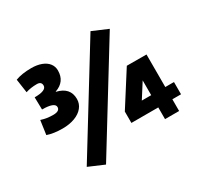

<svg xmlns="http://www.w3.org/2000/svg" viewBox="-159 -944 1296 1227"><g transform="rotate(-30 489.5 -331.0)"><path d="M181.2 14.6 635.7 -724.6 750 -675.8 295.4 63.5ZM59.1 -290.5 73.7 -393.6Q115.2 -379.9 162.1 -379.9Q210.9 -379.9 210.9 -410.2Q210.9 -427.7 187 -436.8Q163.1 -445.8 117.2 -445.8L115.2 -536.6Q202.6 -536.6 202.6 -573.7Q202.6 -603 168.9 -603Q124 -603 86.9 -590.8L72.3 -691.4Q120.1 -709.5 189 -709.5Q231.9 -709.5 263.9 -697.3Q295.9 -685.1 313 -662.8Q330.1 -640.6 330.1 -611.3Q330.1 -528.8 250.5 -501.5V-499.5Q344.2 -477.5 344.2 -393.1Q344.2 -357.9 322.5 -331.1Q300.8 -304.2 261.5 -289.3Q222.2 -274.4 170.9 -274.4Q106 -274.4 59.1 -290.5ZM767.1 -85.9H568.8V-169.9L726.1 -417L871.1 -416.5V-176.3H935.1V-85.9H871.1V0.5H767.1ZM767.1 -176.3V-285.2L697.8 -176.3Z"/></g></svg>

Font: Selawik
Style: Bold
Weight: 700
Designer: Aaron Bell
Foundry: Microsoft Corporation
Version: Version 1.01